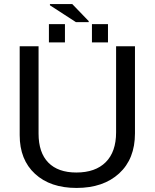

<svg xmlns="http://www.w3.org/2000/svg" viewBox="-20 -916 762 946"><path d="M357 10Q228 10 152.5 -59.5Q77 -129 77 -250V-688H170V-258Q170 -164 218 -115Q266 -66 356 -66Q450 -66 501 -117Q552 -168 552 -264V-688H645V-259Q645 -133 567 -61.5Q489 10 357 10ZM336 -896 417 -812V-807H354L226 -890V-896ZM300 -707H221V-797H300ZM512 -707H433V-797H512Z"/></svg>

Font: Libra Sans
Style: Regular
Weight: 400
Foundry: Context Ltd
Version: Version 1.002